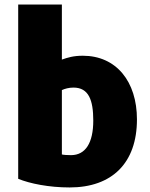

<svg xmlns="http://www.w3.org/2000/svg" viewBox="-20 -800 658 844"><path d="M582 -275C582 -84 473 24 286 24C195 24 111 7 60 -14V-780H252V-538C277 -547 303 -555 344 -555C491 -555 582 -442 582 -275ZM390 -270C390 -360 370 -415 303 -415C283 -415 265 -410 252 -404V-121C260 -119 276 -118 292 -118C356 -118 390 -172 390 -270Z"/></svg>

Font: Repo Black
Style: Regular
Weight: 900
Designer: Stefan Peev
Foundry: Context Ltd
Version: Version 1.502